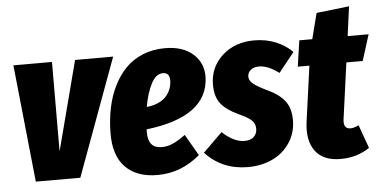

<svg xmlns="http://www.w3.org/2000/svg" viewBox="-48 -759 1739 869"><g transform="rotate(-5 821.0 -324.5)"><path d="M481 -533.2 285.2 0H83L27.8 -533.2H203.1L202.1 -127L308.1 -533.2Z M717.8 -550.8Q798.3 -550.8 844.7 -509.8Q891.1 -468.8 889.6 -403.8Q883.8 -225.1 603 -191.9V-178.2Q603 -106 664.1 -106Q690.4 -106 715.3 -116.9Q740.2 -127.9 772.9 -151.9L828.6 -55.2Q741.7 18.1 636.7 18.1Q542 19 489.5 -34.2Q437 -87.4 439 -192.9Q439.9 -252 450.9 -304.7Q461.9 -357.4 484.4 -402.6Q506.8 -447.8 539.1 -480.7Q571.3 -513.7 616.9 -532.2Q662.6 -550.8 717.8 -550.8ZM612.8 -293Q644 -295.9 667.5 -307.1Q690.9 -318.4 703.9 -334.2Q716.8 -350.1 722.9 -367.7Q729 -385.3 729 -403.8Q729 -439 698.7 -439Q667 -439 645.5 -397.7Q624 -356.4 612.8 -293Z M1123.5 -550.8Q1175.3 -550.8 1220.2 -532.7Q1265.1 -514.6 1295.9 -482.9L1224.6 -394Q1175.8 -431.2 1133.8 -431.2Q1110.8 -431.2 1096.7 -419.4Q1082.5 -407.7 1082.5 -389.2Q1082.5 -372.1 1099.4 -357.7Q1116.2 -343.3 1162.6 -320.8Q1214.8 -296.9 1240.7 -263.9Q1266.6 -231 1266.6 -176.8Q1266.6 -118.2 1236.3 -73Q1206.1 -27.8 1156.2 -4.9Q1106.4 18.1 1045.9 18.1Q928.2 18.1 852.5 -64L939.9 -149.9Q992.2 -101.1 1040.5 -101.1Q1067.9 -101.1 1082.8 -115.2Q1097.7 -129.4 1097.7 -151.9Q1097.7 -174.3 1081.8 -189.9Q1065.9 -205.6 1023.9 -224.1Q969.2 -249.5 944.6 -281Q919.9 -312.5 919.9 -366.2Q919.9 -445.8 977.3 -498.3Q1034.7 -550.8 1123.5 -550.8Z M1530.3 -415 1495.6 -163.1Q1488.3 -116.2 1522.5 -116.2Q1540 -116.2 1560.5 -127L1598.6 -21Q1542 18.1 1466.3 18.1Q1387.7 18.1 1351.8 -30.5Q1315.9 -79.1 1327.6 -164.1L1362.3 -415H1309.6L1326.7 -533.2H1385.7L1415.5 -649.9L1564.5 -667L1546.4 -533.2H1641.6L1604.5 -415Z"/></g></svg>

Font: Fira Sans Compressed ExtraBold
Style: Italic
Weight: 800
Width: 3
Italic angle: -8°
Designer: Carrois Corporate & Edenspiekermann AG
Foundry: Carrois Corporate GbR & Edenspiekermann AG
Version: Version 4.203;PS 004.203;hotconv 1.0.88;makeotf.lib2.5.64775